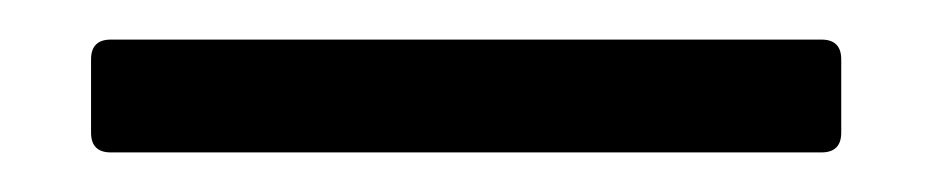

<svg xmlns="http://www.w3.org/2000/svg" viewBox="-20 -77 470 97"><path d="M26 -10V-47Q26 -57 36 -57H395Q405 -57 405 -47V-10Q405 0 395 0H36Q26 0 26 -10Z"/></svg>

Font: Barlow Semi Condensed
Style: Regular
Weight: 400
Width: 4
Designer: Jeremy Tribby
Foundry: Tribby Type
Version: Version 1.408;December 10, 2018;FontCreator 11.5.0.2430 64-b